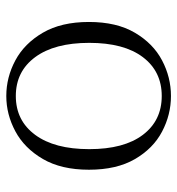

<svg xmlns="http://www.w3.org/2000/svg" viewBox="4 -566 576 625"><g transform="rotate(-90 292.5 -254.0)"><path d="M292 14Q231 14 176 -15Q121 -44 86.5 -103.5Q52 -163 52 -253Q52 -343 87 -403Q122 -463 177 -492.5Q232 -522 292 -522Q353 -522 408 -492.5Q463 -463 498 -403Q533 -343 533 -253Q533 -163 498 -103.5Q463 -44 408 -15Q353 14 292 14ZM292 -16Q372 -16 418.5 -77.5Q465 -139 465 -252Q465 -365 418.5 -428Q372 -491 292 -491Q212 -491 165.5 -428Q119 -365 119 -252Q119 -139 165.5 -77.5Q212 -16 292 -16Z"/></g></svg>

Font: Noto Serif HK
Style: Regular
Weight: 200
Designer: Ryoko NISHIZUKA 西塚涼子 (kana & ideographs); Frank Grießhammer (Latin, Greek & Cyrillic); Wenlong ZHANG 张文龙 (bopomofo); San
Foundry: Adobe
Version: Version 2.001;hotconv 1.1.0;makeotfexe 2.6.0